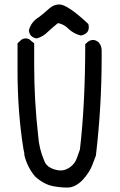

<svg xmlns="http://www.w3.org/2000/svg" viewBox="-20 -831 540 865"><path d="M146 -658Q114 -662 110 -694Q120 -733 157 -755Q179 -772 200.5 -791.5Q222 -811 247 -811Q284 -811 378 -723Q380 -715 380 -708Q380 -678 344 -671Q313 -679 291 -699Q269 -722 241 -727Q219 -709 197 -689Q175 -666 146 -658ZM284 14Q252 14 221 8Q179 1 138 -36Q103 -78 90 -131Q90 -145 86 -157Q59 -324 59 -514V-636L70 -646Q80 -658 96 -658Q111 -658 121 -646L134 -636V-537Q134 -378 152 -219Q156 -162 178 -110Q186 -85 209.5 -74Q233 -63 254 -63Q275 -63 296.5 -78.5Q318 -94 326.5 -119.5Q335 -145 340 -157Q364 -362 364 -632L375 -642Q387 -651 399 -651Q412 -651 425 -640Q438 -624 438 -604V-572Q438 -350 412 -130Q406 -115 395 -85.5Q384 -56 353 -21Q319 14 284 14Z"/></svg>

Font: Xiaolai SC
Style: Regular
Weight: 400
Designer: Nozomi Seto 瀬戸のぞみ
Version: Version 3.11;December 4, 2020;FontCreator 13.0.0.2613 64-bit